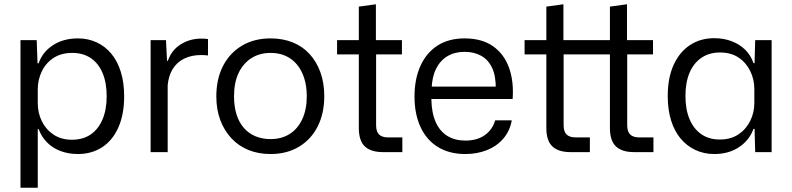

<svg xmlns="http://www.w3.org/2000/svg" viewBox="-20 -713 3713 900"><path d="M76 167V-525H152L156 -416H161Q179 -469 228 -501Q277 -533 345 -533Q393 -533 433 -514.5Q473 -496 502 -461Q531 -426 546.5 -375.5Q562 -325 562 -262Q562 -177 535 -116Q508 -55 459 -23Q410 9 345 9Q300 9 262.5 -5.5Q225 -20 199.5 -46.5Q174 -73 161 -108H157V167ZM317 -58Q368 -58 404 -82Q440 -106 460 -152Q480 -198 480 -262Q480 -326 460.5 -371.5Q441 -417 405 -441Q369 -465 319 -465Q267 -465 231 -441.5Q195 -418 176 -378.5Q157 -339 157 -294V-230Q157 -184 176 -145Q195 -106 231 -82Q267 -58 317 -58Z M686 0V-525H758L763 -428H767Q784 -478 827 -505Q870 -532 923 -532Q932 -532 940 -531.5Q948 -531 955 -530V-453Q948 -454 940 -454.5Q932 -455 923 -455Q877 -455 843 -438Q809 -421 789.5 -389.5Q770 -358 766 -313V0Z M1248 9Q1191 9 1144.5 -10Q1098 -29 1064.5 -65Q1031 -101 1012.5 -150.5Q994 -200 994 -261Q994 -342 1025 -403Q1056 -464 1113.5 -498.5Q1171 -533 1248 -533Q1305 -533 1351.5 -514.5Q1398 -496 1431 -460Q1464 -424 1482 -374Q1500 -324 1500 -262Q1500 -182 1469.5 -121Q1439 -60 1382 -25.5Q1325 9 1248 9ZM1248 -61Q1299 -61 1337 -84.5Q1375 -108 1396.5 -153.5Q1418 -199 1418 -262Q1418 -309 1406 -346.5Q1394 -384 1372 -410.5Q1350 -437 1319 -451Q1288 -465 1248 -465Q1197 -465 1158.5 -440.5Q1120 -416 1098.5 -371Q1077 -326 1077 -261Q1077 -215 1088.5 -177.5Q1100 -140 1122.5 -114Q1145 -88 1177 -74.5Q1209 -61 1248 -61Z M1774 0Q1719 0 1690.5 -26.5Q1662 -53 1662 -113V-458H1560V-525H1662V-682L1742 -693V-525H1864V-458H1743V-126Q1743 -96 1757 -82.5Q1771 -69 1798 -69H1866V0Z M2161 9Q2086 9 2032.5 -24Q1979 -57 1951 -118Q1923 -179 1923 -260Q1923 -343 1951 -404.5Q1979 -466 2031 -499.5Q2083 -533 2158 -533Q2238 -533 2290 -497Q2342 -461 2365.5 -397Q2389 -333 2383 -249H2002Q2003 -184 2022.5 -140.5Q2042 -97 2077.5 -75.5Q2113 -54 2161 -54Q2217 -54 2253 -80Q2289 -106 2301 -149H2379Q2370 -99 2339.5 -63.5Q2309 -28 2263 -9.5Q2217 9 2161 9ZM2003 -295 1994 -307H2313L2304 -293Q2305 -356 2287 -394.5Q2269 -433 2235.5 -451.5Q2202 -470 2158 -470Q2112 -470 2078 -450Q2044 -430 2024.5 -391.5Q2005 -353 2003 -295Z M2653 0Q2598 0 2569.5 -26.5Q2541 -53 2541 -113V-458H2439V-525H2541V-682L2621 -693V-525H2839V-682L2919 -693V-525H3041V-458H2920V-126Q2920 -96 2934 -82.5Q2948 -69 2975 -69H3043V0H2951Q2896 0 2867.5 -26.5Q2839 -53 2839 -113V-458H2622V-126Q2622 -96 2636 -82.5Q2650 -69 2677 -69H2745V0Z M3328 9Q3280 9 3239.5 -10Q3199 -29 3170 -64Q3141 -99 3125.5 -149Q3110 -199 3110 -263Q3110 -348 3137.5 -408.5Q3165 -469 3214 -501.5Q3263 -534 3328 -534Q3373 -534 3410.5 -519.5Q3448 -505 3474 -479Q3500 -453 3512 -417H3517L3520 -525H3597V0H3520L3517 -109H3512Q3493 -56 3444.5 -23.5Q3396 9 3328 9ZM3354 -59Q3406 -59 3442 -83.5Q3478 -108 3497 -147Q3516 -186 3516 -231V-295Q3516 -341 3496.5 -380.5Q3477 -420 3441.5 -443.5Q3406 -467 3355 -467Q3305 -467 3268.5 -442.5Q3232 -418 3212.5 -372.5Q3193 -327 3193 -263Q3193 -200 3212.5 -154Q3232 -108 3268 -83.5Q3304 -59 3354 -59Z"/></svg>

Font: Mona Sans ExtraLight
Style: Regular
Weight: 400
Version: Version 2.000